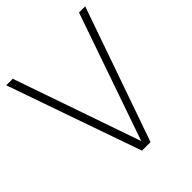

<svg xmlns="http://www.w3.org/2000/svg" viewBox="-203 -870 999 999"><g transform="rotate(-45 296.5 -370.0)"><path d="M265 0 6 -740H54L297.5 -38L541.5 -740H587L328 0Z"/></g></svg>

Font: Encode Sans SemiCondensed SemiCondensed ExtraLight
Style: Regular
Weight: 200
Width: 4
Designer: Multiple Designers
Foundry: Impallari Type
Version: Version 3.000; ttfautohint (v1.8.3) -l 8 -r 50 -G 200 -x 14 